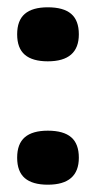

<svg xmlns="http://www.w3.org/2000/svg" viewBox="-20 -518 263 526"><path d="M111 -12Q69 -12 48 -30Q27 -48 27 -86Q27 -124 48 -142Q69 -160 111 -160Q154 -160 175 -142Q196 -124 196 -86Q196 -12 111 -12ZM111 -350Q69 -350 48 -368Q27 -386 27 -424Q27 -462 48 -480Q69 -498 111 -498Q154 -498 175 -480Q196 -462 196 -424Q196 -350 111 -350Z"/></svg>

Font: Bricolage Grotesque 48pt Condensed ExtraBold SemiBold
Style: Regular
Weight: 600
Version: Version 1.000;gftools[0.9.30]